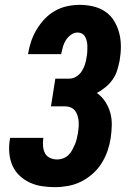

<svg xmlns="http://www.w3.org/2000/svg" viewBox="-20 -763 540 791"><path d="M206 8Q179 8 152.5 4Q126 0 102.5 -11Q79 -22 60.5 -39.5Q42 -57 31.5 -80.5Q21 -104 18.5 -131Q16 -158 20 -185L22 -195H159L158 -191Q156 -175 157.5 -159.5Q159 -144 165.5 -131.5Q172 -119 186 -112.5Q200 -106 216 -106Q228 -106 240 -110.5Q252 -115 261.5 -124Q271 -133 277 -144Q283 -155 288 -166.5Q293 -178 296 -190Q299 -202 301 -214Q303 -226 304 -238.5Q305 -251 304 -263Q303 -275 299.5 -286.5Q296 -298 289 -307Q282 -316 271 -320.5Q260 -325 248 -325H190L208 -439H266Q281 -439 295 -448Q309 -457 317.5 -470.5Q326 -484 330.5 -499Q335 -514 337 -529Q339 -539 339.5 -549.5Q340 -560 340 -570.5Q340 -581 338 -591Q336 -601 331.5 -610Q327 -619 318.5 -624Q310 -629 299 -629Q285 -629 272 -619.5Q259 -610 251 -597Q243 -584 239 -569.5Q235 -555 232 -541V-540H95L96 -543Q100 -568 108.5 -593Q117 -618 131 -641.5Q145 -665 164 -685Q183 -705 207 -718.5Q231 -732 257 -737.5Q283 -743 309 -743Q337 -743 364.5 -736.5Q392 -730 414 -715Q436 -700 450 -677Q464 -654 471 -627.5Q478 -601 478 -572Q478 -543 473 -514Q469 -494 463 -474Q457 -454 444.5 -436Q432 -418 415 -404Q398 -390 379 -380Q399 -366 413 -345Q427 -324 434 -299.5Q441 -275 440.5 -248Q440 -221 436 -194Q432 -168 423 -141.5Q414 -115 398.5 -90.5Q383 -66 361 -46.5Q339 -27 313.5 -14.5Q288 -2 260.5 3Q233 8 206 8Z"/></svg>

Font: Iosevka Heavy Oblique
Style: Regular
Weight: 900
Italic angle: -9°
Monospace: yes
Designer: Belleve Invis
Foundry: Belleve Invis
Version: Version 32.5.0; ttfautohint (v1.8.4)